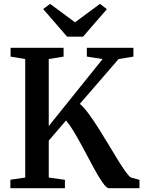

<svg xmlns="http://www.w3.org/2000/svg" viewBox="-20 -996 758 1016"><path d="M35 0V-45L113.5 -56.5V-683.5L36 -696.5V-743H316.5V-696.5L238 -683.5V-329L523 -683.5L439.5 -696.5V-743H686V-696.5L607.5 -683.5L402.5 -446.5Q426 -426 451.5 -390.8Q477 -355.5 503.8 -313.2Q530.5 -271 556.2 -228Q582 -185 604.8 -148Q627.5 -111 645.2 -86.5Q663 -62 673.5 -56.5L718 -44.5V0H557Q546 0 530.5 -19.8Q515 -39.5 496.2 -71.8Q477.5 -104 456.5 -143.8Q435.5 -183.5 413.8 -223.8Q392 -264 370.8 -299.5Q349.5 -335 329.5 -358.5L238 -252V-56.5L323.5 -44.5V0ZM335 -802 208.5 -948 245 -975.5 377 -878 509 -975.5 545.5 -947.5 419.5 -802Z"/></svg>

Font: Merriweather 48pt SemiBold
Style: Regular
Weight: 600
Version: Version 2.100